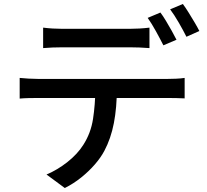

<svg xmlns="http://www.w3.org/2000/svg" viewBox="-20 -880 1040 966"><path d="M197 -741Q220 -738 245 -736.5Q270 -735 294 -735Q312 -735 346.5 -735Q381 -735 423 -735Q465 -735 506.5 -735Q548 -735 581.5 -735Q615 -735 632 -735Q655 -735 681.5 -736.5Q708 -738 732 -741V-638Q708 -640 682 -641Q656 -642 632 -642Q615 -642 581.5 -642Q548 -642 506.5 -642Q465 -642 423 -642Q381 -642 347 -642Q313 -642 295 -642Q270 -642 244 -641Q218 -640 197 -638ZM79 -488Q100 -486 123.5 -484.5Q147 -483 170 -483Q183 -483 221.5 -483Q260 -483 315.5 -483Q371 -483 434.5 -483Q498 -483 562 -483Q626 -483 681 -483Q736 -483 774.5 -483Q813 -483 825 -483Q841 -483 865.5 -484Q890 -485 909 -488V-385Q891 -386 867.5 -386.5Q844 -387 825 -387Q813 -387 774.5 -387Q736 -387 681 -387Q626 -387 562 -387Q498 -387 434.5 -387Q371 -387 315.5 -387Q260 -387 221.5 -387Q183 -387 170 -387Q148 -387 124 -386.5Q100 -386 79 -384ZM568 -435Q568 -339 553 -261Q538 -183 505 -121Q487 -87 457 -52.5Q427 -18 388.5 13Q350 44 306 66L214 -2Q269 -25 319.5 -65Q370 -105 399 -151Q437 -210 448 -281.5Q459 -353 460 -434ZM787 -817Q800 -800 815 -775Q830 -750 844 -725Q858 -700 868 -680L802 -652Q787 -682 765 -722Q743 -762 723 -790ZM900 -860Q914 -841 929.5 -816Q945 -791 959.5 -766.5Q974 -742 983 -724L918 -695Q902 -727 879.5 -766Q857 -805 836 -833Z"/></svg>

Font: Noto Sans JP Thin Medium
Style: Regular
Weight: 500
Version: Version 2.004-H2;hotconv 1.0.118;makeotfexe 2.5.65603